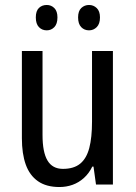

<svg xmlns="http://www.w3.org/2000/svg" viewBox="-20 -742 545 772"><path d="M434 -537V0H366L356 -72H351Q338 -45 317.5 -26.5Q297 -8 272 1Q247 10 219 10Q166 10 132.5 -13.5Q99 -37 83.5 -80.5Q68 -124 68 -186V-537H151V-199Q151 -130 171 -96.5Q191 -63 233 -63Q277 -63 302.5 -84Q328 -105 339 -147Q350 -189 350 -253V-537ZM124 -672Q124 -698 136.5 -710Q149 -722 168 -722Q186 -722 198.5 -709.5Q211 -697 211 -672Q211 -646 198.5 -633Q186 -620 168 -620Q149 -620 136.5 -633Q124 -646 124 -672ZM294 -672Q294 -698 307 -710Q320 -722 338 -722Q356 -722 369 -709.5Q382 -697 382 -672Q382 -646 369 -633Q356 -620 338 -620Q319 -620 306.5 -633Q294 -646 294 -672Z"/></svg>

Font: Noto Sans Thai Condensed
Style: Regular
Weight: 400
Width: 3
Designer: Monotype Design Team
Foundry: Monotype Imaging Inc.
Version: Version 2.002